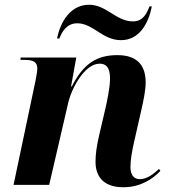

<svg xmlns="http://www.w3.org/2000/svg" viewBox="-20 -778 714 808"><path d="M489 -609C567 -609 605 -680 619 -751H609C596 -716 579 -688 539 -688C469 -688 428 -758 355 -758C278 -758 235 -689 220 -616H230C240 -643 260 -680 305 -680C372 -680 411 -609 489 -609ZM499 10C572 10 623 -25 655 -59L649 -67C630 -49 600 -24 569 -24C543 -24 529 -42 529 -75C529 -105 535 -138 543 -175L575 -316C583 -351 593 -397 593 -431C593 -496 564 -546 474 -546C387 -546 331 -510 282 -414H279L301 -536H67L66 -526H84C122 -526 137 -516 137 -489C137 -479 133 -458 130 -441L37 0H187L267 -345C281 -406 336 -510 399 -510C437 -510 443 -478 443 -446C443 -410 430 -349 424 -323L398 -212C386 -161 382 -127 382 -97C382 -31 420 10 499 10Z"/></svg>

Font: Noto Serif Display
Style: Bold Italic
Weight: 700
Italic angle: -12°
Designer: Monotype Design Team
Foundry: Monotype Imaging Inc.
Version: Version 2.009